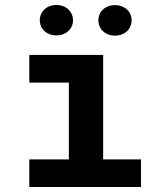

<svg xmlns="http://www.w3.org/2000/svg" viewBox="-20 -748 640 768"><path d="M97.2 -528.3H392.6V-110.4H543.9V0H97.2V-110.4H255.4V-417.5H97.2ZM139.2 -667Q139.2 -679.7 144 -690.9Q148.9 -702.1 157.7 -710.4Q166.5 -718.8 178.7 -723.4Q190.9 -728 205.6 -728Q220.2 -728 232.4 -723.4Q244.6 -718.8 253.4 -710.4Q262.2 -702.1 267.1 -690.9Q272 -679.7 272 -667Q272 -654.3 267.1 -643.1Q262.2 -631.8 253.4 -623.8Q244.6 -615.7 232.4 -611.1Q220.2 -606.4 205.6 -606.4Q190.9 -606.4 178.7 -611.1Q166.5 -615.7 157.7 -623.8Q148.9 -631.8 144 -643.1Q139.2 -654.3 139.2 -667ZM373.5 -667Q373.5 -679.7 378.4 -690.9Q383.3 -702.1 392.1 -710.2Q400.9 -718.3 413.1 -722.9Q425.3 -727.5 439.9 -727.5Q454.6 -727.5 466.8 -722.9Q479 -718.3 487.8 -710.2Q496.6 -702.1 501.5 -690.9Q506.3 -679.7 506.3 -667Q506.3 -653.8 501.5 -642.6Q496.6 -631.3 487.8 -623Q479 -614.7 466.8 -610.1Q454.6 -605.5 439.9 -605.5Q425.3 -605.5 413.1 -610.1Q400.9 -614.7 392.1 -623Q383.3 -631.3 378.4 -642.6Q373.5 -653.8 373.5 -667Z"/></svg>

Font: TypoPRO Roboto Mono
Style: Bold
Weight: 700
Designer: Google
Version: Version 2.000986; 2015; ttfautohint (v1.3)